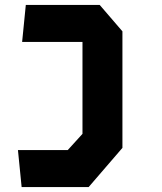

<svg xmlns="http://www.w3.org/2000/svg" viewBox="-20 -561 660 781"><path d="M68 200H340.5L478 40.5V-433.5L385.5 -541H85L70 -390.5H315.5V-16.5L255.5 49.5H53Z"/></svg>

Font: Monaspace Krypton ExtraBold
Style: Regular
Weight: 800
Designer: Riley Cran & the Lettermatic Team
Foundry: Lettermatic
Version: Version 1.101 (Monaspace Krypton)